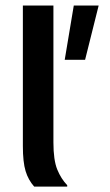

<svg xmlns="http://www.w3.org/2000/svg" viewBox="-20 -687 404 707"><path d="M105.8 0Q84.2 -24.2 74.2 -57.1Q64.2 -90 64.2 -149.2V-666.7H176.7V-162.5Q176.7 -97.5 190.8 -62.9Q205 -28.3 227.5 -5V0ZM218.3 -466.7 251.7 -666.7H343.3L293.3 -466.7Z"/></svg>

Font: Familjen Grotesk GF Medium
Style: Regular
Weight: 500
Designer: Anders Wikstroem, Jonas Baeckman, Matilda Gysing, Kristian Moeller
Foundry: Familjen STHLM AB
Version: Version 2.000; Beta; Release 4; Build 6